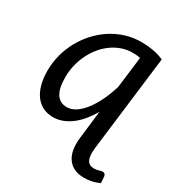

<svg xmlns="http://www.w3.org/2000/svg" viewBox="-167 -623 847 914"><g transform="rotate(30 256.5 -166.0)"><path d="M412.5 -23.5 405.5 34.5Q400.5 77.5 410.5 99.2Q420.5 121 449 121Q464 121 475.8 117Q487.5 113 493.5 113Q498.5 113 503.8 116.2Q509 119.5 511 130.5L513 165Q491.5 174.5 472.2 178.8Q453 183 430 183Q396 183 373 171Q350 159 336.8 138Q323.5 117 319.5 88.8Q315.5 60.5 319.5 28L325.5 -23.5L337.5 -125.5Q320 -95.5 299.8 -71Q279.5 -46.5 256.8 -29.2Q234 -12 209.2 -2.5Q184.5 7 157.5 7Q127.5 7 103 -4.8Q78.5 -16.5 61.2 -39.2Q44 -62 34.5 -95.2Q25 -128.5 25 -171.5Q25 -216.5 36.2 -259.2Q47.5 -302 68.2 -340Q89 -378 118 -409.8Q147 -441.5 182.8 -464.8Q218.5 -488 259.5 -500.8Q300.5 -513.5 345.5 -513.5Q378 -513.5 408.8 -508.2Q439.5 -503 469.5 -490ZM191 -67Q215.5 -67 239.2 -82.5Q263 -98 284.2 -125.5Q305.5 -153 323.8 -190.8Q342 -228.5 355.5 -273L376.5 -444.5Q365.5 -447 354.8 -447.8Q344 -448.5 333.5 -448.5Q303.5 -448.5 275.5 -438.8Q247.5 -429 223 -411.5Q198.5 -394 178.5 -369.8Q158.5 -345.5 144.2 -316.5Q130 -287.5 122 -254.8Q114 -222 114 -187.5Q114 -67 191 -67Z"/></g></svg>

Font: Lato
Style: Italic
Weight: 400
Italic angle: -7°
Designer: Lukasz Dziedzic
Foundry: tyPoland Lukasz Dziedzic
Version: Version 2.007; 2014-02-27